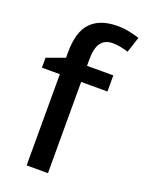

<svg xmlns="http://www.w3.org/2000/svg" viewBox="-145 -835 685 906"><g transform="rotate(20 198.0 -382.5)"><path d="M345 -458H213V0H106V-458H16V-508L107 -541V-568Q107 -672 152.5 -718.5Q198 -765 284 -765Q317 -765 345 -759Q373 -753 396 -746L370 -667Q354 -672 333.5 -676.5Q313 -681 292 -681Q252 -681 232.5 -654.5Q213 -628 213 -570V-539H345Z"/></g></svg>

Font: Noto Sans Myanmar UI Medium
Style: Regular
Weight: 500
Designer: Monotype Design Team
Foundry: Monotype Imaging Inc.
Version: Version 2.103; ttfautohint (v1.8.4.7-5d5b)